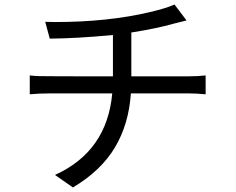

<svg xmlns="http://www.w3.org/2000/svg" viewBox="-20 -789 1040 845"><path d="M301 36 222 -19Q451 -123 474 -378H200Q152 -378 111 -374V-457Q128 -455 152 -454Q176 -453 477 -453V-635Q321 -620 199 -619L179 -693L222 -692Q455 -692 641 -736Q709 -752 748 -769L801 -699L745 -685Q667 -663 558 -646V-453H805Q851 -453 885 -457V-374Q845 -378 807 -378H556Q547 -243 486 -140.5Q425 -38 301 36Z"/></svg>

Font: Source Han Sans & Saira Hybrid
Style: Regular
Weight: 400
Designer: Ryoko NISHIZUKA 西塚涼子 (kana & ideographs); Paul D. Hunt (Latin, Greek & Cyrillic); Wenlong ZHANG 张文龙 (bopomofo); Sandoll 
Foundry: Adobe Systems Incorporated
Version: Version 1.00;August 2, 2021;FontCreator 13.0.0.2675 64-bit